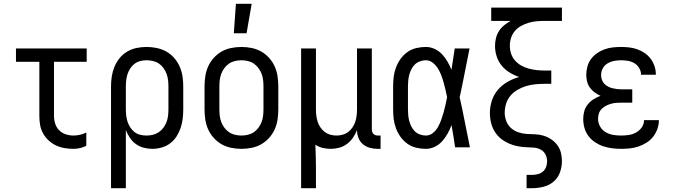

<svg xmlns="http://www.w3.org/2000/svg" viewBox="-20 -775 3540 1010"><path d="M367 8Q343 8 319.5 4Q296 0 274.5 -10Q253 -20 235.5 -36.5Q218 -53 206.5 -73.5Q195 -94 191 -117.5Q187 -141 187 -165V-450H64V-520H436V-450H264V-165Q264 -144 270.5 -124Q277 -104 291.5 -89.5Q306 -75 326 -68.5Q346 -62 367 -62Q384 -62 401 -66Q418 -70 434 -78V-8Q418 0 401 4Q384 8 367 8Z M564 215V-320Q564 -347 568 -373Q572 -399 582 -423.5Q592 -448 609 -469Q626 -490 649 -503.5Q672 -517 698 -522.5Q724 -528 751 -528Q778 -528 804.5 -522.5Q831 -517 854.5 -504Q878 -491 896 -470.5Q914 -450 925 -425Q936 -400 940 -373.5Q944 -347 944 -320V-200Q944 -175 941 -150Q938 -125 930 -101.5Q922 -78 908.5 -57Q895 -36 875 -21Q855 -6 830.5 1Q806 8 781 8Q758 8 735.5 2Q713 -4 694.5 -17.5Q676 -31 663 -50.5Q650 -70 642 -91V215ZM751 -62Q768 -62 784.5 -66Q801 -70 815 -79.5Q829 -89 839.5 -103Q850 -117 856 -133Q862 -149 864 -166Q866 -183 866 -200V-320Q866 -337 864 -354Q862 -371 856 -387Q850 -403 840 -417Q830 -431 816 -440.5Q802 -450 785 -454Q768 -458 751 -458Q734 -458 718 -454Q702 -450 688.5 -440Q675 -430 665.5 -415.5Q656 -401 651 -385.5Q646 -370 644 -353.5Q642 -337 642 -320V-200Q642 -183 644 -166.5Q646 -150 651 -134.5Q656 -119 665.5 -104.5Q675 -90 688 -80Q701 -70 717.5 -66Q734 -62 751 -62Z M1250 8Q1223 8 1196 2.5Q1169 -3 1146 -16Q1123 -29 1104.5 -49.5Q1086 -70 1075 -94.5Q1064 -119 1060 -146Q1056 -173 1056 -200V-320Q1056 -347 1060 -374Q1064 -401 1075 -425.5Q1086 -450 1104.5 -470.5Q1123 -491 1146 -504Q1169 -517 1196 -522.5Q1223 -528 1250 -528Q1277 -528 1304 -522.5Q1331 -517 1354 -504Q1377 -491 1395.5 -470.5Q1414 -450 1425 -425.5Q1436 -401 1440 -374Q1444 -347 1444 -320V-200Q1444 -173 1440 -146Q1436 -119 1425 -94.5Q1414 -70 1395.5 -49.5Q1377 -29 1354 -16Q1331 -3 1304 2.5Q1277 8 1250 8ZM1250 -62Q1267 -62 1284 -66Q1301 -70 1315 -79.5Q1329 -89 1339.5 -103Q1350 -117 1356 -133Q1362 -149 1364 -166Q1366 -183 1366 -200V-320Q1366 -337 1364 -354Q1362 -371 1356 -387Q1350 -403 1339.5 -417Q1329 -431 1315 -440.5Q1301 -450 1284 -454Q1267 -458 1250 -458Q1233 -458 1216 -454Q1199 -450 1185 -440.5Q1171 -431 1160.5 -417Q1150 -403 1144 -387Q1138 -371 1136 -354Q1134 -337 1134 -320V-200Q1134 -183 1136 -166Q1138 -149 1144 -133Q1150 -117 1160.5 -103Q1171 -89 1185 -79.5Q1199 -70 1216 -66Q1233 -62 1250 -62ZM1210 -600 1221 -755H1304L1277 -600Z M1564 215V-520H1642V-200Q1642 -183 1644 -166.5Q1646 -150 1651 -134.5Q1656 -119 1665.5 -105Q1675 -91 1688 -81Q1701 -71 1717 -66.5Q1733 -62 1750 -62Q1767 -62 1783 -66.5Q1799 -71 1812 -81Q1825 -91 1834.5 -105Q1844 -119 1849 -134.5Q1854 -150 1856 -166.5Q1858 -183 1858 -200V-520H1936V-93Q1936 -87 1938 -81Q1940 -75 1944.5 -70.5Q1949 -66 1955 -64Q1961 -62 1967 -62H1982V8H1967Q1946 8 1925.5 2.5Q1905 -3 1889 -16.5Q1873 -30 1865.5 -50Q1858 -70 1858 -91Q1850 -70 1837 -51Q1824 -32 1805.5 -18Q1787 -4 1764.5 2Q1742 8 1720 8Q1698 8 1677 3Q1656 -2 1639 -14Q1640 16 1641 46.5Q1642 77 1642 107V215Z M2220 8Q2195 8 2169.5 2Q2144 -4 2123 -19Q2102 -34 2087 -55Q2072 -76 2063 -100Q2054 -124 2051 -149Q2048 -174 2048 -200V-320Q2048 -346 2051 -371Q2054 -396 2063 -420Q2072 -444 2087 -465Q2102 -486 2123 -501Q2144 -516 2169.5 -522Q2195 -528 2220 -528Q2244 -528 2266.5 -517.5Q2289 -507 2305.5 -489.5Q2322 -472 2334 -451Q2346 -430 2355 -408Q2359 -436 2363.5 -464Q2368 -492 2372 -520H2450Q2437 -456 2424.5 -391.5Q2412 -327 2398 -263Q2413 -198 2425.5 -132Q2438 -66 2452 0H2374Q2370 -28 2365.5 -56.5Q2361 -85 2356 -113V-118Q2347 -95 2335 -73Q2323 -51 2306.5 -32.5Q2290 -14 2267.5 -3Q2245 8 2220 8ZM2220 -62Q2241 -62 2257.5 -75.5Q2274 -89 2284 -107Q2294 -125 2301 -144.5Q2308 -164 2313.5 -183.5Q2319 -203 2323.5 -223.5Q2328 -244 2332 -264Q2328 -283 2323.5 -302.5Q2319 -322 2313.5 -341.5Q2308 -361 2301 -379.5Q2294 -398 2283.5 -415Q2273 -432 2256.5 -445Q2240 -458 2220 -458Q2205 -458 2189.5 -452.5Q2174 -447 2163 -436.5Q2152 -426 2144.5 -411.5Q2137 -397 2133 -382Q2129 -367 2127.5 -351.5Q2126 -336 2126 -320V-200Q2126 -184 2127.5 -168.5Q2129 -153 2133 -138Q2137 -123 2144.5 -108.5Q2152 -94 2163 -83.5Q2174 -73 2189.5 -67.5Q2205 -62 2220 -62Z M2750 215V145H2779Q2794 145 2809.5 141Q2825 137 2836.5 127Q2848 117 2853 102.5Q2858 88 2858 73Q2858 54 2849 37Q2840 20 2823.5 11.5Q2807 3 2788 1.5Q2769 0 2750.5 -0.5Q2732 -1 2713.5 -4Q2695 -7 2677.5 -12.5Q2660 -18 2643 -27Q2626 -36 2612 -48Q2598 -60 2587 -75.5Q2576 -91 2569.5 -108.5Q2563 -126 2560 -144.5Q2557 -163 2557 -181Q2557 -214 2567.5 -246Q2578 -278 2599.5 -303Q2621 -328 2650 -344.5Q2679 -361 2711 -370Q2684 -379 2660 -394Q2636 -409 2618.5 -430.5Q2601 -452 2592.5 -479Q2584 -506 2584 -534Q2584 -554 2589 -574.5Q2594 -595 2605 -612Q2616 -629 2632 -642Q2648 -655 2666 -665H2564V-735H2936V-665H2843Q2822 -665 2801 -663Q2780 -661 2760 -655Q2740 -649 2721 -638.5Q2702 -628 2688.5 -612Q2675 -596 2668.5 -576Q2662 -556 2662 -535Q2662 -513 2668.5 -493Q2675 -473 2689 -457Q2703 -441 2721.5 -430.5Q2740 -420 2760 -414.5Q2780 -409 2801 -406.5Q2822 -404 2843 -404H2880V-334H2843Q2819 -334 2794.5 -331.5Q2770 -329 2747 -322Q2724 -315 2702.5 -302.5Q2681 -290 2665.5 -272Q2650 -254 2642.5 -230Q2635 -206 2635 -182Q2635 -160 2643 -138.5Q2651 -117 2667.5 -102Q2684 -87 2705.5 -79.5Q2727 -72 2749.5 -70.5Q2772 -69 2794.5 -68.5Q2817 -68 2838.5 -61.5Q2860 -55 2879 -42.5Q2898 -30 2911.5 -12Q2925 6 2930.5 28Q2936 50 2936 72Q2936 103 2925.5 132Q2915 161 2892 180.5Q2869 200 2839 207.5Q2809 215 2779 215Z M3247 8Q3224 8 3200 5Q3176 2 3153.5 -5.5Q3131 -13 3110.5 -26.5Q3090 -40 3075.5 -59.5Q3061 -79 3054.5 -102Q3048 -125 3048 -149Q3048 -170 3053.5 -190Q3059 -210 3072 -226Q3085 -242 3102.5 -253Q3120 -264 3139 -271Q3123 -278 3108.5 -288.5Q3094 -299 3083.5 -313.5Q3073 -328 3068.5 -345.5Q3064 -363 3064 -381Q3064 -403 3070 -425Q3076 -447 3089 -464.5Q3102 -482 3120.5 -495Q3139 -508 3160 -515.5Q3181 -523 3203 -525.5Q3225 -528 3247 -528Q3269 -528 3290.5 -525.5Q3312 -523 3333 -515.5Q3354 -508 3372 -495.5Q3390 -483 3403 -465.5Q3416 -448 3423 -427Q3430 -406 3430 -384V-382H3352V-383Q3352 -401 3342.5 -417Q3333 -433 3317 -442.5Q3301 -452 3283 -455Q3265 -458 3247 -458Q3229 -458 3210.5 -454.5Q3192 -451 3176 -441.5Q3160 -432 3151 -415.5Q3142 -399 3142 -380Q3142 -368 3146 -356Q3150 -344 3158.5 -335Q3167 -326 3178 -320Q3189 -314 3201 -311Q3213 -308 3225.5 -306.5Q3238 -305 3250 -305H3306V-235H3250Q3236 -235 3222 -234Q3208 -233 3194 -229Q3180 -225 3167.5 -218.5Q3155 -212 3145 -202Q3135 -192 3130.5 -178.5Q3126 -165 3126 -150Q3126 -129 3136.5 -110Q3147 -91 3165.5 -80Q3184 -69 3205 -65.5Q3226 -62 3247 -62Q3268 -62 3288 -65Q3308 -68 3326 -78Q3344 -88 3356 -105Q3368 -122 3368 -143H3446V-142Q3446 -119 3438 -96.5Q3430 -74 3415.5 -55.5Q3401 -37 3381 -24.5Q3361 -12 3339 -4.5Q3317 3 3294 5.5Q3271 8 3247 8Z"/></svg>

Font: Iosevka NFM
Style: Regular
Weight: 400
Monospace: yes
Designer: Belleve Invis
Foundry: Belleve Invis
Version: Version 29.0.4; ttfautohint (v1.8.4);Nerd Fonts 3.3.0